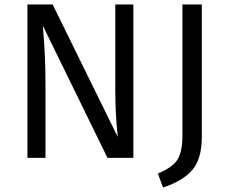

<svg xmlns="http://www.w3.org/2000/svg" viewBox="-20 -708 1022 861"><path d="M578 -688V0H462L172 -593Q184 -461 184 -332V0H103V-688H216L508 -94Q497 -199 497 -303V-688ZM885 -688V-95Q885 4 843 53.5Q801 103 711 133L688 70Q754 43 776 7.5Q798 -28 798 -99V-688Z"/></svg>

Font: FiraGO Book
Style: Regular
Weight: 350
Designer: bBox Type
Foundry: bBox Type GmbH
Version: Version 1.001;PS 001.001;hotconv 1.0.88;makeotf.lib2.5.64775